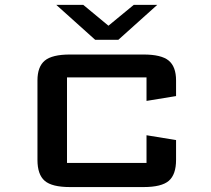

<svg xmlns="http://www.w3.org/2000/svg" viewBox="-20 -758 853 778"><path d="M317.4 -738.3 419.4 -653.8 522 -738.3H617.2L459.5 -596.7H365.7L208 -738.3ZM693.4 -190.4V-109.9Q693.4 -50.8 664.1 -25.4Q634.8 0 561.5 0H263.7Q190.4 0 161.1 -25.4Q131.8 -50.8 131.8 -109.9V-432.1Q131.8 -487.8 161.6 -512.5Q191.4 -537.1 263.7 -537.1H561.5Q633.8 -537.1 663.6 -512.5Q693.4 -487.8 693.4 -432.1V-368.7L573.7 -349.1V-444.3H251.5V-97.7H573.7V-210Z"/></svg>

Font: Squarish Sans CT
Style: Regular
Weight: 400
Version: Version 0.9